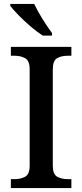

<svg xmlns="http://www.w3.org/2000/svg" viewBox="-20 -951 416 971"><path d="M35 0V-45H55Q85 -45 107.5 -57.5Q130 -70 130 -113V-600Q130 -644 107.5 -656.5Q85 -669 55 -669H35V-714H341V-669H322Q290 -669 268.5 -656.5Q247 -644 247 -600V-113Q247 -70 269 -57.5Q291 -45 322 -45H341V0ZM196 -771Q168 -789 134.5 -817.5Q101 -846 73 -875Q45 -904 32 -921V-931H153Q169 -897 195 -855Q221 -813 243 -784V-771Z"/></svg>

Font: Noto Serif Sinhala Medium
Style: Regular
Weight: 500
Designer: Jelle Bosma - Monotype Design Team
Foundry: Monotype Imaging Inc.
Version: Version 2.007; ttfautohint (v1.8.4.7-5d5b)